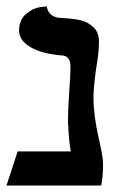

<svg xmlns="http://www.w3.org/2000/svg" viewBox="-25 -576 362 596"><path d="M265.1 -272.9Q265.1 -219.7 282.2 -143.1Q295.4 -86.9 294.9 -65.9Q294.9 -26.9 289.1 0H-4.9L29.8 -106H194.8Q189 -136.7 187 -183.1Q186 -189.9 186 -205.1Q186 -232.9 189.9 -291Q193.8 -345.2 193.8 -369.1Q193.8 -402.3 168 -403.8Q106 -408.7 70.1 -429.4Q34.2 -450.2 34.2 -481Q34.2 -514.2 55.7 -532.5Q77.1 -550.8 98.6 -553.7L120.1 -556.2Q126 -520 168.9 -520Q203.1 -518.1 224.6 -513.4Q246.1 -508.8 264.2 -492.4Q282.2 -476.1 282.2 -446.8Q282.2 -411.6 272.9 -359.9Q265.1 -299.8 265.1 -272.9Z"/></svg>

Font: Linux Libertine
Style: Semibold
Weight: 600
Designer: Philipp H. Poll
Foundry: Philipp H. Poll
Version: Version 5.1.2 ; ttfautohint (v0.9)